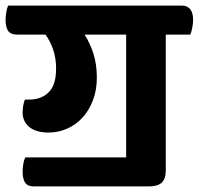

<svg xmlns="http://www.w3.org/2000/svg" viewBox="-57 -638 712 688"><path d="M537 -514V-27Q537 3 522.5 16.5Q508 30 476 30H64Q42 30 33 16.5Q24 3 24 -24Q24 -35 26.5 -50.5Q29 -66 34 -74H395V-514H246Q265 -485 277.5 -446.5Q290 -408 290 -360Q290 -315 276 -278.5Q262 -242 238.5 -216.5Q215 -191 183.5 -177Q152 -163 117 -163Q72 -163 48 -183Q24 -203 24 -235Q24 -248 26 -258.5Q28 -269 32 -281Q40 -281 47.5 -281Q55 -281 63 -282Q101 -287 122.5 -313Q144 -339 144 -393Q144 -429 133.5 -460Q123 -491 106 -514H4Q-19 -514 -28 -527.5Q-37 -541 -37 -568Q-37 -579 -34.5 -594Q-32 -609 -28 -618H594Q635 -618 635 -566Q635 -555 632 -539Q629 -523 625 -514Z"/></svg>

Font: Baloo 2
Style: Bold
Weight: 700
Designer: Sarang Kulkarni and Ek Type
Foundry: Ek Type
Version: Version 1.640;hotconv 1.0.111;makeotfexe 2.5.65597; ttfautoh